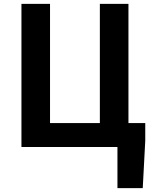

<svg xmlns="http://www.w3.org/2000/svg" viewBox="-20 -761 791 994"><path d="M588 213H719L732 -32V-124H645V-741H497V-124H239V-741H91V0H588Z"/></svg>

Font: Noto Sans HK
Style: Bold
Weight: 700
Designer: Ryoko NISHIZUKA 西塚涼子 (kana, bopomofo & ideographs); Paul D. Hunt (Latin, Greek & Cyrillic); Sandoll Communications 산돌커뮤니
Foundry: Adobe
Version: Version 2.002;hotconv 1.0.116;makeotfexe 2.5.65601